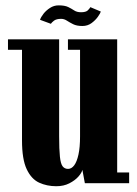

<svg xmlns="http://www.w3.org/2000/svg" viewBox="-20 -666 499 698"><path d="M184.5 11Q150.5 11 122.2 -2Q94 -15 77 -51Q60 -87 60 -155.5V-485H9V-523H195V-171Q195 -122.5 197.8 -96.5Q200.5 -70.5 207.8 -61.2Q215 -52 227.5 -52Q240 -52 249.8 -65Q259.5 -78 265.2 -104Q271 -130 271 -170V-485H227V-523H406V-39H449.5V0H288.5L279.5 -48.5Q277 -37.5 264.8 -23.8Q252.5 -10 232 0.5Q211.5 11 184.5 11ZM279.5 -571.5Q259 -571.5 246 -578Q233 -584.5 223 -591Q213 -597.5 202.5 -597.5Q185 -597.5 176.2 -590.8Q167.5 -584 165 -579.5L125.5 -594Q128.5 -603.5 138 -615.8Q147.5 -628 161.8 -637.2Q176 -646.5 193 -646.5Q215.5 -646.5 227.8 -640.5Q240 -634.5 249.8 -628Q259.5 -621.5 274.5 -621.5Q292 -621.5 299 -628.2Q306 -635 308.5 -640L346.5 -624Q345 -618 336 -605.2Q327 -592.5 312.8 -582Q298.5 -571.5 279.5 -571.5Z"/></svg>

Font: Imbue Thin 10pt ExtraBold
Style: Regular
Weight: 800
Version: Version 1.102